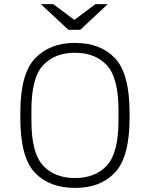

<svg xmlns="http://www.w3.org/2000/svg" viewBox="-20 -905 730 935"><path d="M79 -330V-356Q79 -546 151 -621Q223 -696 343 -696H346Q470 -696 540.5 -621Q611 -546 611 -356V-330Q611 -141 540.5 -65.5Q470 10 348 10H345Q220 10 149.5 -64.5Q79 -139 79 -330ZM557 -318V-368Q557 -526 500.5 -587Q444 -648 345 -648Q246 -648 189.5 -587Q133 -526 133 -368V-318Q133 -160 189.5 -99Q246 -38 345 -38Q444 -38 500.5 -99Q557 -160 557 -318ZM342 -808 445 -885H505L371 -760H313L179 -885H239Z"/></svg>

Font: Chivo Thin
Style: Regular
Weight: 100
Designer: Hector Gatti
Foundry: Omnibus-Type
Version: Version 1.007